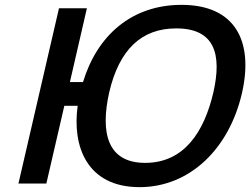

<svg xmlns="http://www.w3.org/2000/svg" viewBox="-20 -756 1031 791"><path d="M977 -373C1026 -589 947 -736 728 -736C524 -736 381 -612 322 -418H268L338 -722H223L56 0H171L245 -320H300C277 -156 336 15 555 15C761 15 924 -142 977 -373ZM859 -375C821 -213 739 -85 578 -85C421 -85 393 -211 430 -376C471 -551 562 -639 706 -639C864 -639 895 -534 859 -375Z"/></svg>

Font: Perun Medium Italic
Style: Regular
Weight: 500
Italic angle: -12°
Foundry: Copyright (c) Stefan Peev, Context Ltd, 2016
Version: Version 1.026